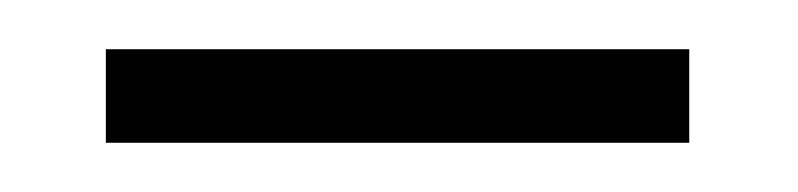

<svg xmlns="http://www.w3.org/2000/svg" viewBox="-20 -312 324 78"><path d="M23 -254V-292H260V-254Z"/></svg>

Font: Noto Serif Georgian SemiCondensed ExtraLight
Style: Regular
Weight: 200
Width: 4
Designer: Monotype Design Team, Akaki Razmadze
Foundry: Google LLC
Version: Version 2.003; ttfautohint (v1.8.4.7-5d5b)